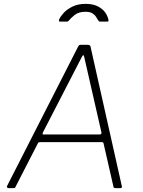

<svg xmlns="http://www.w3.org/2000/svg" viewBox="-20 -974 740 994"><path d="M24 0Q20 0 17.5 -3Q15 -6 16 -10L384 -732Q387 -738 390 -740Q393 -742 400 -742H433Q441 -742 445 -739Q449 -736 449 -731L611 -9Q612 -5 610 -2.5Q608 0 603 0H579Q567 0 567 -9L516 -232Q515 -238 508 -238H186Q178 -238 175 -230L60 -6Q59 -2 56.5 -1Q54 0 49 0H24ZM497 -278Q507 -278 505 -289L416 -679Q414 -689 410.5 -688Q407 -687 402 -676L203 -290Q200 -283 200 -280.5Q200 -278 204 -278ZM293 -862Q287 -862 285.5 -864.5Q284 -867 286 -873Q293 -889 310 -907.5Q327 -926 355.5 -940Q384 -954 423 -954Q462 -954 487.5 -940.5Q513 -927 526 -907.5Q539 -888 542 -868Q542 -866 540.5 -864Q539 -862 534 -862H498Q494 -862 491.5 -864.5Q489 -867 487 -871Q483 -877 477 -887Q471 -897 458.5 -905Q446 -913 422 -913Q387 -913 366.5 -896.5Q346 -880 335 -866Q332 -863 330 -862.5Q328 -862 325 -862Z"/></svg>

Font: Libre Franklin Thin
Style: Italic
Weight: 100
Italic angle: -8°
Designer: Pablo Impallari, Rodrigo Fuenzalida, Nhung Nguyen
Foundry: Impallari Type
Version: Version 3.000